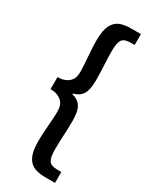

<svg xmlns="http://www.w3.org/2000/svg" viewBox="-221 -759 765 961"><g transform="rotate(30 162.0 -278.0)"><path d="M232 152Q200 152 177 145.5Q154 139 139 123Q124 107 116.5 80.5Q109 54 109 14Q109 -13 110.5 -35.5Q112 -58 113.5 -79Q115 -100 116.5 -121.5Q118 -143 118 -167Q118 -181 114 -194.5Q110 -208 100 -218.5Q90 -229 73.5 -236Q57 -243 32 -243V-313Q57 -313 73.5 -320Q90 -327 100 -337.5Q110 -348 114 -361Q118 -374 118 -388Q118 -413 116.5 -434.5Q115 -456 113.5 -477Q112 -498 110.5 -520.5Q109 -543 109 -570Q109 -610 116.5 -636.5Q124 -663 139 -679Q154 -695 177 -701.5Q200 -708 232 -708H286V-645H263Q227 -645 214.5 -627.5Q202 -610 202 -565Q202 -522 204.5 -481.5Q207 -441 207 -393Q207 -339 191 -314Q175 -289 140 -280V-276Q175 -267 191 -241.5Q207 -216 207 -163Q207 -115 204.5 -74.5Q202 -34 202 9Q202 54 214.5 71.5Q227 89 263 89H286V152Z"/></g></svg>

Font: Processing Sans Pro Semibold
Style: Regular
Weight: 600
Designer: Paul D. Hunt
Foundry: Adobe Systems Incorporated
Version: Version 2.020;PS 2.000;hotconv 1.0.86;makeotf.lib2.5.63406